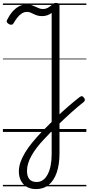

<svg xmlns="http://www.w3.org/2000/svg" viewBox="-20 -909 615 1323"><path d="M228 394Q192 394 165.5 379Q139 364 124.5 336.5Q110 309 110 272Q110 241 121 209Q132 177 152.5 143Q173 109 202 73.5Q231 38 267 0Q317 -51 363.5 -96Q410 -141 452.5 -177.5Q495 -214 527 -239Q538 -247 545 -246Q552 -245 560 -234Q566 -225 564.5 -217.5Q563 -210 553 -203Q518 -176 474.5 -137Q431 -98 382.5 -51Q334 -4 284 50Q257 78 235.5 106Q214 134 198 162Q182 190 174 216.5Q166 243 166 268Q166 306 182.5 325.5Q199 345 233 345Q281 345 308.5 292.5Q336 240 336 152V-820Q323 -810 306.5 -804Q290 -798 270 -798Q252 -798 238 -802Q224 -806 212.5 -812Q201 -818 190 -822.5Q179 -827 166 -827Q147 -827 130.5 -816.5Q114 -806 100 -788.5Q86 -771 73 -748Q69 -741 61.5 -739Q54 -737 43 -742Q31 -749 27.5 -756Q24 -763 29 -772Q44 -803 64 -826.5Q84 -850 108.5 -864Q133 -878 164 -878Q185 -878 199.5 -873Q214 -868 226 -862Q238 -856 250 -851.5Q262 -847 276 -847Q295 -847 310 -855.5Q325 -864 336 -874Q343 -882 350 -885.5Q357 -889 366 -889Q378 -889 384 -884.5Q390 -880 390 -870V147Q390 224 371 279.5Q352 335 316 364.5Q280 394 228 394ZM0 365H575V375H0ZM0 -20H575V0H0ZM0 -505H575V-500H0ZM0 -885H575V-875H0Z"/></svg>

Font: Playwrite AT Guides
Style: Regular
Weight: 400
Designer: Veronika Burian, José Scaglione
Foundry: TypeTogether
Version: Version 1.003